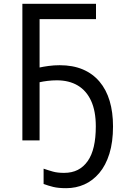

<svg xmlns="http://www.w3.org/2000/svg" viewBox="-20 -734 640 1004"><path d="M326 250Q285 250 258.5 243.5Q232 237 208 228V148Q234 157 257.5 163.5Q281 170 315 170Q356 170 386.5 154.5Q417 139 438.5 108.5Q460 78 470.5 32.5Q481 -13 481 -73Q481 -153 456.5 -206.5Q432 -260 386.5 -287Q341 -314 277 -314Q253 -314 228.5 -311Q204 -308 187 -304V0H97V-714H482V-634H187V-381Q204 -385 233 -389Q262 -393 292 -393Q361 -393 413 -371Q465 -349 500.5 -307Q536 -265 553.5 -206Q571 -147 571 -73Q571 9 552 70Q533 131 499 171Q465 211 421 230.5Q377 250 326 250Z"/></svg>

Font: Noto Sans Mono
Style: Regular
Weight: 400
Designer: Monotype Design Team
Foundry: Monotype Imaging Inc.
Version: Version 2.014